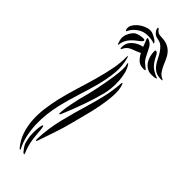

<svg xmlns="http://www.w3.org/2000/svg" viewBox="-309 -962 986 986"><g transform="rotate(45 184.5 -469.0)"><path d="M204 -508Q190 -454 169.5 -396Q149 -338 127 -286Q126 -284 123 -276.5Q120 -269 116 -270Q114 -270 114.5 -278.5Q115 -287 115 -290Q116 -302 119 -320Q122 -338 126 -357Q130 -376 134 -394Q138 -412 142 -425Q144 -431 148.5 -449.5Q153 -468 158.5 -494Q164 -520 169.5 -550Q175 -580 179 -608Q183 -636 184 -659Q185 -682 181 -695Q179 -699 180 -701.5Q181 -704 182 -704Q184 -704 185 -701.5Q186 -699 188 -697Q199 -680 205 -656Q211 -632 212.5 -605.5Q214 -579 211.5 -553Q209 -527 204 -508ZM195 -286Q183 -238 166 -188Q149 -138 136 -100Q134 -95 132 -90.5Q130 -86 129 -88Q127 -88 126.5 -93Q126 -98 126 -103Q129 -178 147.5 -253Q166 -328 189 -404Q203 -451 214.5 -500.5Q226 -550 230 -607Q230 -612 233 -612Q234 -612 235 -610Q236 -608 237 -606Q248 -579 245.5 -535.5Q243 -492 234 -445.5Q225 -399 213 -355.5Q201 -312 195 -286ZM103 -4Q106 2 105 2Q103 2 101 1Q99 0 98 0Q70 -33 57 -71.5Q44 -110 41.5 -151Q39 -192 44.5 -234Q50 -276 59 -316Q72 -371 89 -425.5Q106 -480 120.5 -531.5Q135 -583 144.5 -631Q154 -679 153 -723Q153 -728 155 -729Q156 -729 157.5 -726Q159 -723 159 -722Q173 -674 168 -622.5Q163 -571 148.5 -517Q134 -463 116 -407Q98 -351 85 -296Q77 -261 72.5 -223Q68 -185 69.5 -146.5Q71 -108 79 -71.5Q87 -35 103 -4ZM114 -71Q119 -39 134 -4Q135 -2 135.5 1Q136 4 134 4Q132 4 128 2Q126 1 125 -1Q112 -16 104.5 -29Q97 -42 92 -71Q90 -82 89.5 -99Q89 -116 90 -132Q91 -148 93.5 -159Q96 -170 100 -170Q101 -170 102.5 -165Q104 -160 105 -153.5Q106 -147 106.5 -140.5Q107 -134 107 -132Q109 -115 110 -100Q111 -85 114 -71ZM52 -839Q54 -850 65 -863.5Q76 -877 91.5 -887Q107 -897 125 -902Q143 -907 159 -902Q167 -899 175.5 -894.5Q184 -890 190.5 -885.5Q197 -881 200.5 -876.5Q204 -872 203 -869Q202 -867 197.5 -869.5Q193 -872 188 -873Q161 -879 135.5 -875Q110 -871 88 -852Q80 -846 72 -835.5Q64 -825 61 -817Q58 -811 57 -813Q52 -817 51.5 -825.5Q51 -834 52 -839ZM359 -765Q334 -765 318.5 -774Q303 -783 292.5 -797Q282 -811 274 -827.5Q266 -844 256.5 -859Q247 -874 234 -885.5Q221 -897 200 -900Q187 -902 179 -908.5Q171 -915 166.5 -922Q162 -929 161 -935Q160 -941 162 -942Q166 -943 168.5 -939.5Q171 -936 174.5 -932Q178 -928 186 -924Q194 -920 211 -920Q239 -919 256.5 -910Q274 -901 285.5 -887.5Q297 -874 304 -857.5Q311 -841 318.5 -824.5Q326 -808 335.5 -794Q345 -780 362 -772Q367 -770 368.5 -767.5Q370 -765 359 -765ZM270 -743Q270 -740 264.5 -739.5Q259 -739 258 -739Q230 -739 214.5 -755Q199 -771 191 -788Q173 -779 149 -770.5Q125 -762 114 -746Q112 -743 108.5 -736Q105 -729 103 -729Q102 -729 100.5 -732.5Q99 -736 100 -747Q102 -768 113 -781.5Q124 -795 137 -803Q150 -811 161.5 -814.5Q173 -818 177 -818Q171 -834 168 -842Q165 -850 163.5 -853Q162 -856 161.5 -857Q161 -858 161 -861Q159 -865 161.5 -866.5Q164 -868 167 -866Q190 -858 200.5 -838Q211 -818 222 -796Q231 -777 242 -767Q253 -757 270 -744ZM343 -754Q337 -749 327.5 -748Q318 -747 307 -747Q288 -747 274 -756Q260 -765 251 -778.5Q242 -792 237.5 -809Q233 -826 233 -843Q233 -845 234 -848Q235 -851 237 -851Q248 -851 256 -833.5Q264 -816 278 -796Q289 -782 304.5 -772Q320 -762 340 -755H342Q343 -754 343 -754ZM148 -850Q156 -850 157.5 -846Q159 -842 154 -837Q147 -829 136.5 -821.5Q126 -814 115.5 -804.5Q105 -795 95.5 -781.5Q86 -768 81 -747Q80 -742 80 -738.5Q80 -735 77 -735Q75 -735 72 -747Q67 -758 66.5 -771.5Q66 -785 70 -796Q84 -832 104.5 -841Q125 -850 148 -850Z"/></g></svg>

Font: Akronim
Style: Regular
Weight: 400
Designer: Grzegorz Klimczewski
Foundry: Fonty.PL
Version: Version 1.002